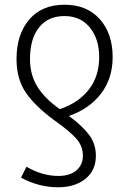

<svg xmlns="http://www.w3.org/2000/svg" viewBox="-20 -562 547 813"><path d="M69 190 92 144Q159 183 227 183Q276 183 303.5 159.5Q331 136 331 97Q331 57 303.5 25.5Q276 -6 211 -52Q130 -111 90 -169Q50 -227 50 -312Q50 -416 103.5 -479Q157 -542 253 -542Q348 -542 402.5 -481Q457 -420 457 -320Q457 -231 408.5 -166.5Q360 -102 272 -71Q330 -28 358 10Q386 48 386 98Q386 160 341.5 195.5Q297 231 226 231Q144 231 69 190ZM400 -320Q400 -397 360.5 -445.5Q321 -494 253 -494Q183 -494 145 -445.5Q107 -397 107 -312Q107 -246 138 -195.5Q169 -145 233 -100Q312 -126 356 -182.5Q400 -239 400 -320Z"/></svg>

Font: Noto Sans UI NarrowLight
Style: Regular
Weight: 300
Width: 4
Designer: Monotype Design Team
Foundry: Monotype Imaging Inc.
Version: Version 1.001